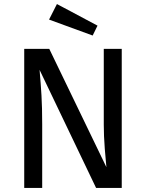

<svg xmlns="http://www.w3.org/2000/svg" viewBox="-20 -931 723 951"><path d="M583 0H456L176 -585Q182 -516 185.5 -457.5Q189 -399 189 -316V0H100V-689H224L507 -103Q504 -129 499 -194Q494 -259 494 -313V-689H583ZM463 -804 439 -755 223 -834 262 -911Z"/></svg>

Font: FiraGOUPP
Style: Medium
Weight: 400
Designer: bBox Type
Foundry: bBox Type GmbH
Version: Version 1.001